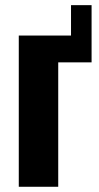

<svg xmlns="http://www.w3.org/2000/svg" viewBox="-20 -714 378 734"><path d="M51.8 0V-578.1H251.5V-694.3H330.1V-475.6H202.6V0Z"/></svg>

Font: Oswald
Style: DemiBold
Weight: 600
Designer: Vernon Adams
Foundry: Vernon Adams
Version: 3.0; ttfautohint (v0.95) -l 8 -r 50 -G 200 -x 0 -w "G" -W -c